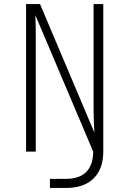

<svg xmlns="http://www.w3.org/2000/svg" viewBox="-20 -750 640 950"><path d="M227 180V135H307Q373 135 407 100.5Q441 66 441 0L155 -675Q157 -626 157 -560V0H109V-730H178L447 -94Q443 -152 443 -219V-730H491V0Q491 86 443 133Q395 180 307 180Z"/></svg>

Font: JetBrains Mono Extra Light
Style: Regular
Weight: 200
Monospace: yes
Designer: Philipp Nurullin, Konstantin Bulenkov
Foundry: JetBrains
Version: 2.002